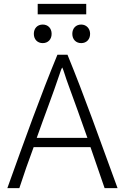

<svg xmlns="http://www.w3.org/2000/svg" viewBox="-20 -973 681 993"><path d="M80 0C103 -71 128 -142 154 -212H448L521 0H588C493 -259 418 -473 329 -690H277C188 -474 111 -259 18 0ZM288 -589C293 -604 297 -617 302 -624C310 -608 317 -578 334 -533C366 -445 399 -355 432 -260H170C210 -374 253 -484 288 -589ZM175 -953V-899H426V-953ZM155 -798C155 -769 174 -750 201 -750C228 -750 247 -769 247 -798C247 -827 228 -846 201 -846C173 -846 155 -826 155 -798ZM400 -750C427 -750 446 -769 446 -798C446 -826 426 -846 400 -846C372 -846 354 -826 354 -798C354 -769 373 -750 400 -750Z"/></svg>

Font: Repo Light
Style: Regular
Weight: 300
Designer: Stefan Peev
Foundry: Context Ltd
Version: Version 001.502